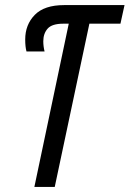

<svg xmlns="http://www.w3.org/2000/svg" viewBox="-20 -734 509 754"><path d="M115 0H195L331 -641H453L469 -714H232Q154 -714 116.5 -675.5Q79 -637 79 -579Q79 -550 84 -532H155Q150 -552 150 -572Q150 -602 167 -621.5Q184 -641 229 -641H250Z"/></svg>

Font: Noto Sans UI Condensed
Style: Italic
Weight: 400
Width: 3
Italic angle: -12°
Designer: Monotype Design Team
Foundry: Monotype Imaging Inc.
Version: Version 1.901